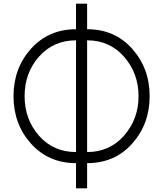

<svg xmlns="http://www.w3.org/2000/svg" viewBox="-20 -870 881 1038"><path d="M451 -652Q572 -652 650 -564Q729 -474 729 -350Q729 -226 650 -136Q572 -48 451 -48ZM391 -652V-48Q269 -48 191 -136Q113 -225 113 -350Q113 -476 191 -564Q269 -652 391 -652ZM391 -850V-712Q243 -712 148 -607Q53 -501 53 -350Q53 -199 148 -93Q243 12 391 12V148H451V12Q600 12 694 -93Q789 -199 789 -350Q789 -501 694 -607Q600 -712 451 -712V-850Z"/></svg>

Font: Unageo Variable
Style: Regular
Weight: 300
Designer: Richard Sepsi
Foundry: Richard Sepsi
Version: Version 2.200